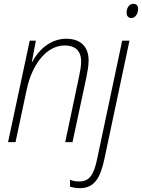

<svg xmlns="http://www.w3.org/2000/svg" viewBox="-20 -741 740 1001"><path d="M665 -647C687 -647 700 -672 700 -695C700 -711 692 -721 675 -721C651 -721 640 -696 640 -675C640 -657 650 -647 665 -647ZM22 0H61L119 -273C148 -411 226 -504 317 -504C371 -504 403 -477 403 -420C403 -397 398 -370 392 -341L320 0H358L430 -336C436 -365 442 -401 442 -425C442 -500 398 -539 325 -539C241 -539 178 -477 148 -418H146L167 -529H135ZM395 240C470 240 502 191 524 89L655 -529H617L487 85C470 170 446 205 394 205C378 205 359 203 345 196V232C357 236 377 240 395 240Z"/></svg>

Font: Noto Sans SemiCondensed ExtraLight
Style: Italic
Weight: 200
Width: 4
Italic angle: -12°
Designer: Monotype Design Team
Foundry: Monotype Imaging Inc.
Version: Version 2.013